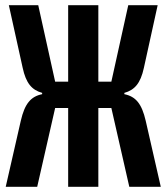

<svg xmlns="http://www.w3.org/2000/svg" viewBox="-20 -718 640 738"><path d="M242 0H358V-303H408L477 0H598L540 -254C525 -319 502 -347 458 -356V-361C497 -372 520 -397 533 -457L586 -698H473L408 -404H358V-698H242V-404H192L127 -698H14L67 -458C80 -397 103 -372 142 -361V-356C98 -347 75 -319 60 -254L2 0H123L192 -303H242Z"/></svg>

Font: IBM Mono SemiBold
Style: Regular
Weight: 600
Monospace: yes
Designer: Mike Abbink, Paul van der Laan, Pieter van Rosmalen
Foundry: Bold Monday
Version: Version 2.3